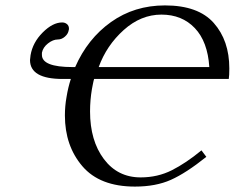

<svg xmlns="http://www.w3.org/2000/svg" viewBox="-20 -678 868 710"><path d="M754 -430Q748 -524 700.5 -574Q653 -624 577 -624Q501 -624 437.5 -567Q374 -510 345 -430H368ZM725 -122 743 -98Q668 -38 612 -13Q556 12 479 12Q349 12 284.5 -63.5Q220 -139 220 -251Q220 -286 226 -319Q232 -356 242 -386H212Q91 -386 91 -456Q91 -460 93 -474Q101 -521 138 -558Q175 -595 210 -595Q220 -595 227.5 -589Q235 -583 235 -572Q235 -568 234 -566Q232 -553 220 -542.5Q208 -532 194 -532Q176 -532 157.5 -517.5Q139 -503 135 -483V-475Q135 -430 248 -430H258Q304 -535 390.5 -596.5Q477 -658 590 -658Q713 -658 770.5 -593Q828 -528 828 -425Q828 -399 826 -386H360H328Q326 -380 323.5 -367Q321 -354 320 -349Q313 -308 313 -266Q313 -158 364 -90Q415 -22 500 -22Q563 -22 615.5 -48.5Q668 -75 725 -122Z"/></svg>

Font: Linux Libertine O
Style: Italic
Weight: 400
Italic angle: -12°
Designer: Philipp H. Poll
Foundry: Philipp H. Poll
Version: Version 5.1.6